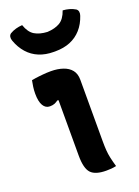

<svg xmlns="http://www.w3.org/2000/svg" viewBox="-154 -874 682 944"><g transform="rotate(-20 187.5 -402.0)"><path d="M130 -111Q130 -135 130 -163.5Q130 -192 130 -222Q130 -252 130 -282.5Q130 -313 130 -343Q130 -373 130 -401L124 -402Q120 -399 115 -396Q110 -393 105 -391Q100 -389 93.5 -388Q87 -387 80 -387Q58 -387 45.5 -408Q33 -429 33 -470Q33 -488 35.5 -506Q38 -524 41 -538Q52 -540 61.5 -541.5Q71 -543 81 -544Q91 -545 101 -546Q111 -547 121.5 -547.5Q132 -548 143 -548Q178 -548 206 -538.5Q234 -529 249.5 -509.5Q265 -490 265 -459Q265 -421 265 -379.5Q265 -338 265 -296Q265 -254 265 -213.5Q265 -173 265 -137Q265 -110 266.5 -89.5Q268 -69 272.5 -48.5Q277 -28 285 0Q271 3 259 4Q247 5 233 5Q176 5 153 -19.5Q130 -44 130 -111ZM194 -735Q234 -737 260 -752.5Q286 -768 300 -809Q317 -808 333.5 -803.5Q350 -799 365 -790Q373 -784 374.5 -774.5Q376 -765 372 -754Q359 -715 334.5 -687.5Q310 -660 276 -646Q242 -632 198 -632H190Q147 -632 113 -646Q79 -660 54.5 -687.5Q30 -715 16 -754Q12 -765 13.5 -774.5Q15 -784 23 -790Q38 -799 54.5 -803.5Q71 -808 88 -809Q102 -768 128 -752.5Q154 -737 194 -735Z"/></g></svg>

Font: Recursive Casual
Style: Bold
Weight: 700
Version: Version 1.085